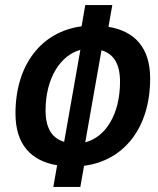

<svg xmlns="http://www.w3.org/2000/svg" viewBox="-20 -733 626 763"><path d="M191.9 9.8H299.3L314 -74.2C471.2 -94.2 576.7 -223.6 576.7 -420.9C576.7 -543 516.1 -608.9 411.1 -626.5L426.3 -712.9H318.8L304.2 -628.4C147.5 -607.9 41.5 -479 41.5 -281.7C41.5 -160.2 102.1 -93.8 207 -76.2ZM383.3 -533.2C432.6 -518.6 457 -478 457 -408.2C457 -279.3 399.9 -188 318.8 -167.5ZM234.9 -169.4C185.5 -184.1 161.1 -225.1 161.1 -294.4C161.1 -422.9 220.7 -513.7 299.3 -534.7Z"/></svg>

Font: Cascadia Mono SemiBold
Style: Italic
Weight: 600
Italic angle: -10°
Monospace: yes
Designer: Aaron Bell
Foundry: Saja Typeworks
Version: Version 2404.023